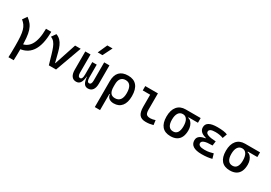

<svg xmlns="http://www.w3.org/2000/svg" viewBox="32 -1926 4625 3282"><g transform="rotate(30 2344.0 -285.0)"><path d="M172.9 9.8V-83Q448.2 -83 448.2 -517.6H551.8Q551.8 9.8 172.9 9.8ZM134.8 224.6Q137.2 176.8 138.4 119.4Q139.6 62 139.6 -4.9Q139.6 -108.9 134 -181.2Q128.4 -253.4 114.3 -302.7Q100.1 -352.1 75.4 -387Q50.8 -421.9 12.7 -451.7L72.3 -537.1Q123.5 -500 156.7 -457.3Q189.9 -414.6 209 -356Q228 -297.4 235.6 -212.4Q243.2 -127.4 243.2 -4.9Q243.2 62 241.9 119.4Q240.7 176.8 238.3 224.6Z M802.7 0 872.1 -87.9H880.9L1022.5 -517.6H1132.8L945.3 0ZM802.7 0 747.6 -190.4Q728.5 -255.9 708.7 -306.4Q689 -356.9 660.9 -391.1Q632.8 -425.3 588.9 -441.9L648.4 -527.3Q698.7 -508.8 732.4 -474.1Q766.1 -439.5 788.8 -389.2Q811.5 -338.9 828.1 -273.4L887.7 -38.6Z M1575.7 9.8Q1523.9 9.8 1497.3 -32.5Q1470.7 -74.7 1462.9 -168H1463.4L1505.9 -175.8Q1505.9 -122.6 1517.3 -100.3Q1528.8 -78.1 1551.3 -78.1Q1573.7 -78.1 1585.2 -98.6Q1596.7 -119.1 1596.7 -156.2V-517.6H1700.2V-156.2Q1700.2 -76.7 1668.5 -33.4Q1636.7 9.8 1575.7 9.8ZM1343.3 9.8Q1285.2 9.8 1254.4 -33.4Q1223.6 -76.7 1223.6 -156.2V-517.6H1327.1V-156.2Q1327.1 -119.1 1338.6 -98.6Q1350.1 -78.1 1372.6 -78.1Q1395 -78.1 1406.5 -100.3Q1418 -122.6 1418 -175.8L1460.4 -168H1460.9Q1453.1 -74.7 1425.3 -32.5Q1397.5 9.8 1343.3 9.8ZM1418 -158.2V-419.9H1505.9V-158.2ZM1415.5 -609.4 1498.5 -794.9H1602.1L1509.3 -609.4Z M2085.9 9.8Q2029.3 9.8 1993.7 -16.6Q1958 -43 1953.1 -94.7H1908.2L1943.4 -237.3Q1943.4 -156.7 1971.9 -117.4Q2000.5 -78.1 2059.6 -78.1Q2126.5 -78.1 2160.4 -122.6Q2194.3 -167 2194.3 -253.9Q2194.3 -345.7 2162.6 -392.6Q2130.9 -439.5 2068.4 -439.5Q2006.8 -439.5 1975.1 -399.4Q1943.4 -359.4 1943.4 -281.2L1839.8 -285.6Q1839.8 -404.8 1897.7 -466.1Q1955.6 -527.3 2068.4 -527.3Q2181.2 -527.3 2239 -458Q2296.9 -388.7 2296.9 -253.9Q2296.9 -126.5 2241.7 -58.3Q2186.5 9.8 2085.9 9.8ZM1839.8 224.6V-285.6H1943.4V224.6Z M2716.8 9.8Q2630.4 9.8 2592 -39.1Q2553.7 -87.9 2553.7 -195.3V-517.6H2657.2V-200.2Q2657.2 -159.2 2664.6 -133.3Q2671.9 -107.4 2693.1 -95.2Q2714.4 -83 2755.9 -83Q2793.9 -83 2851.6 -101.6L2863.3 -10.7Q2825.7 0 2791 4.9Q2756.3 9.8 2716.8 9.8ZM2407.2 -431.6V-517.6H2562.5V-431.6Z M3205.6 9.8Q3095.2 9.8 3038.3 -55.9Q2981.4 -121.6 2981.4 -249Q2981.4 -377.4 3040.3 -447.5Q3099.1 -517.6 3205.6 -517.6L3314.9 -486.8V-413.1Q3346.7 -408.2 3371.3 -382.3Q3396 -356.4 3410.4 -316.7Q3424.8 -276.9 3424.8 -229.5Q3424.8 -150.9 3399.9 -97.7Q3375 -44.4 3326.4 -17.3Q3277.8 9.8 3205.6 9.8ZM3205.6 -83Q3260.7 -83 3289.1 -125.2Q3317.4 -167.5 3317.4 -249Q3317.4 -333.5 3288.3 -379.2Q3259.3 -424.8 3205.6 -424.8Q3149.4 -424.8 3119.1 -379.2Q3088.9 -333.5 3088.9 -249Q3088.9 -167.5 3118.4 -125.2Q3147.9 -83 3205.6 -83ZM3205.6 -424.8V-517.6H3501V-424.8Z M3821.3 9.8Q3596.7 9.8 3596.7 -136.7Q3596.7 -247.1 3773.4 -261.7L3922.9 -300.8L3911.1 -212.4H3895.5Q3704.6 -212.4 3704.6 -141.6Q3704.6 -80.1 3825.2 -80.1Q3885.7 -80.1 3925.5 -89.4Q3965.3 -98.6 3996.6 -106.9L4023.4 -13.7Q3984.4 -2.9 3933.3 3.4Q3882.3 9.8 3821.3 9.8ZM3746.1 -212.4V-268.6Q3611.3 -302.7 3611.3 -401.4Q3611.3 -527.3 3829.1 -527.3Q3967.3 -527.3 4028.3 -499L3996.6 -410.6Q3929.2 -437.5 3839.8 -437.5Q3719.2 -437.5 3719.2 -377Q3719.2 -308.6 3922.9 -300.8L3911.1 -212.4Z M4377.4 9.8Q4267.1 9.8 4210.2 -55.9Q4153.3 -121.6 4153.3 -249Q4153.3 -377.4 4212.2 -447.5Q4271 -517.6 4377.4 -517.6L4486.8 -486.8V-413.1Q4518.6 -408.2 4543.2 -382.3Q4567.9 -356.4 4582.3 -316.7Q4596.7 -276.9 4596.7 -229.5Q4596.7 -150.9 4571.8 -97.7Q4546.9 -44.4 4498.3 -17.3Q4449.7 9.8 4377.4 9.8ZM4377.4 -83Q4432.6 -83 4460.9 -125.2Q4489.3 -167.5 4489.3 -249Q4489.3 -333.5 4460.2 -379.2Q4431.2 -424.8 4377.4 -424.8Q4321.3 -424.8 4291 -379.2Q4260.7 -333.5 4260.7 -249Q4260.7 -167.5 4290.3 -125.2Q4319.8 -83 4377.4 -83ZM4377.4 -424.8V-517.6H4672.9V-424.8Z"/></g></svg>

Font: Cascadia Mono
Style: Regular
Weight: 400
Monospace: yes
Designer: Aaron Bell
Foundry: Saja Typeworks
Version: Version 2102.003